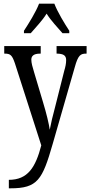

<svg xmlns="http://www.w3.org/2000/svg" viewBox="-20 -786 490 1042"><path d="M110 -619V-606H147C175 -639 209 -673 233 -712C257 -673 291 -639 319 -606H356V-619C331 -657 292 -721 275 -766H192C175 -721 135 -657 110 -619ZM28 190V236H37C184 236 210 190 266 -5L386 -422C404 -487 417 -495 448 -495H450V-536H287V-495H290C323 -494 339 -486 339 -460C339 -441 335 -423 329 -403L279 -205C266 -157 257 -119 250 -82C245 -116 233 -167 213 -233L165 -394C156 -423 150 -445 150 -462C150 -481 161 -495 198 -495H201V-536H3V-495H6C37 -495 46 -486 61 -442L204 3C173 122 131 190 28 190Z"/></svg>

Font: Noto Serif Georgian ExtraCondensed
Style: Regular
Weight: 400
Width: 2
Designer: Monotype Design Team, Akaki Razmadze
Foundry: Google LLC
Version: Version 2.003